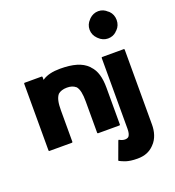

<svg xmlns="http://www.w3.org/2000/svg" viewBox="-190 -984 1285 1413"><g transform="rotate(-20 453.0 -277.5)"><path d="M671 -808 664 -800C646 -782 635 -758 635 -730C635 -702 646 -678 664 -660L671 -653C689 -635 714 -623 741 -623C767 -623 790 -631 809 -649V-650L819 -659C837 -677 847 -702 847 -730C847 -758 837 -783 819 -801L811 -808H810C792 -826 769 -837 741 -837C714 -837 690 -826 671 -808ZM648 -506V50C648 76 644 95 634 108H633V109C625 116 614 118 603 118C585 118 567 108 559 104L555 108L504 247L508 251C532 262 562 282 643 282C701 282 739 264 768 236L776 228C814 190 828 135 828 84V-506L824 -510H652ZM234 3V-245C234 -301 241 -340 262 -365C278 -379 302 -387 332 -387C361 -387 383 -380 400 -365H401C421 -341 428 -302 428 -245V3L432 7H602L606 3V-287C606 -367 589 -425 552 -463L550 -465V-466L545 -471C502 -515 433 -535 332 -535C273 -535 230 -524 198 -504L191 -499V-523L187 -527H51L47 -523V3L51 7H230ZM819 -659H818ZM818 -801H819Z"/></g></svg>

Font: Hussar Woodtype
Style: Bd
Weight: 900
Foundry: Cannot Into Space Fonts
Version: Version 1.07